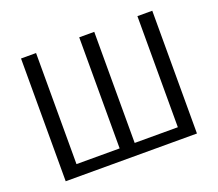

<svg xmlns="http://www.w3.org/2000/svg" viewBox="-116 -855 1159 1020"><g transform="rotate(-20 463.0 -345.0)"><path d="M834 2H92V-692H177V-64H421V-692H506V-64H750V-692H834Z"/></g></svg>

Font: Repo Regular
Style: Regular
Weight: 400
Designer: Stefan Peev
Foundry: Context Ltd
Version: Version 1.502